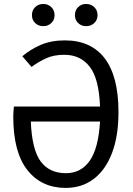

<svg xmlns="http://www.w3.org/2000/svg" viewBox="-20 -917 655 949"><path d="M45.6 -340Q45.6 -349.2 46.4 -362.8Q47.2 -376.4 48.7 -390.3H474.4Q469.2 -528.7 423.3 -587.4Q377.4 -646.2 297.9 -646.2Q246.2 -646.2 208.7 -629.2Q171.3 -612.3 135.9 -586.2L90.3 -639Q130.8 -673.3 182.1 -695.4Q233.3 -717.4 300.5 -717.4Q429.7 -717.4 497.7 -628.5Q565.6 -539.5 565.6 -362.6Q565.6 -244.6 533.8 -161Q502.1 -77.4 443.6 -32.8Q385.1 11.8 304.6 11.8Q185.1 11.8 115.4 -76.4Q45.6 -164.6 45.6 -340ZM306.2 -61Q380.5 -61 423.6 -122.6Q466.7 -184.1 474.4 -316.4H132.3Q137.9 -177.9 180.8 -119.5Q223.6 -61 306.2 -61ZM194.4 -787.7Q169.7 -787.7 153.8 -803.1Q137.9 -818.5 137.9 -842.1Q137.9 -866.2 153.8 -881.8Q169.7 -897.4 194.4 -897.4Q217.4 -897.4 233.6 -881.8Q249.7 -866.2 249.7 -842.1Q249.7 -818.5 233.6 -803.1Q217.4 -787.7 194.4 -787.7ZM405.6 -787.7Q382.1 -787.7 366.2 -803.1Q350.3 -818.5 350.3 -842.1Q350.3 -866.2 366.2 -881.8Q382.1 -897.4 405.6 -897.4Q429.7 -897.4 445.9 -881.8Q462.1 -866.2 462.1 -842.1Q462.1 -818.5 445.9 -803.1Q429.7 -787.7 405.6 -787.7Z"/></svg>

Font: FiraCode Nerd Font
Style: Regular
Weight: 400
Designer: Carrois Corporate, Edenspiekermann AG, Nikita Prokopov
Foundry: Carrois Corporate, Edenspiekermann AG, Nikita Prokopov
Version: Version 6.002;Nerd Fonts 2.1.0